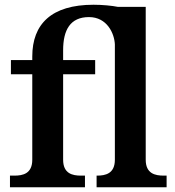

<svg xmlns="http://www.w3.org/2000/svg" viewBox="-20 -789 737 809"><path d="M22 0H338V-49H321C286 -49 246 -57 246 -116V-476H381V-536H246V-577C246 -663 276 -717 355 -717C431 -717 462 -648 464 -602V-116C464 -57 424 -49 389 -49H387V0H682V-49H670C634 -49 594 -57 594 -116V-760H477C452 -765 412 -769 374 -769C196 -769 116 -687 116 -551V-536H26V-476H116V-116C116 -57 76 -49 41 -49H22Z"/></svg>

Font: Noto Serif Semi
Style: Regular
Weight: 600
Designer: Monotype Design Team
Foundry: Monotype Imaging Inc.
Version: Version 1.002